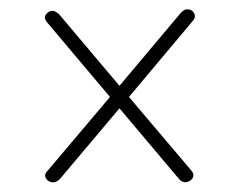

<svg xmlns="http://www.w3.org/2000/svg" viewBox="-20 -542 506 405"><path d="M81 -161Q69.5 -171.5 81 -182.5L212 -337.5L80.5 -493.5Q68.5 -506.5 81.5 -516Q92.5 -524 105 -511.5L232 -361L361.5 -515Q372.5 -527 385 -519.5Q397 -508.5 385.5 -496.5L252 -337.5L383 -183Q393.5 -171 382 -161.5Q368.5 -152.5 358 -164L232 -313.5L106 -164Q94 -152.5 81 -161Z"/></svg>

Font: Fraunces 9pt S050 Thin
Style: Regular
Weight: 100
Version: Version 1.000; ttfautohint (v1.8.3)